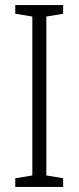

<svg xmlns="http://www.w3.org/2000/svg" viewBox="-20 -734 309 754"><path d="M228 0H40V-34L107 -45V-669L40 -680V-714H228V-680L162 -669V-45L228 -34Z"/></svg>

Font: Noto Sans Sinhala Condensed Light
Style: Regular
Weight: 300
Width: 3
Designer: Jelle Bosma - Monotype Design Team
Foundry: Monotype Imaging Inc.
Version: Version 2.006; ttfautohint (v1.8.4.7-5d5b)